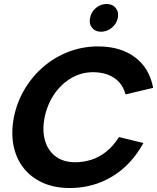

<svg xmlns="http://www.w3.org/2000/svg" viewBox="-20 -941 792 968"><path d="M50 -350Q66 -428 105.5 -493.5Q145 -559 202 -607Q259 -655 328.5 -681Q398 -707 474 -707Q588 -707 661 -652Q734 -597 752 -498L613 -465Q602 -505 578 -529.5Q554 -554 521 -565.5Q488 -577 449 -577Q390 -577 339.5 -547.5Q289 -518 254 -467Q219 -416 205 -350Q192 -283 207 -232Q222 -181 261 -152Q300 -123 359 -123Q399 -123 438.5 -135Q478 -147 514 -175Q550 -203 580 -250L703 -220Q642 -109 545.5 -51Q449 7 332 7Q256 7 197 -19Q138 -45 100 -92.5Q62 -140 48.5 -205.5Q35 -271 50 -350ZM489 -781Q460 -781 444 -801Q428 -821 434 -850Q439 -880 463 -900.5Q487 -921 517 -921Q547 -921 563.5 -900.5Q580 -880 574 -850Q568 -821 543.5 -801Q519 -781 489 -781Z"/></svg>

Font: Albert Sans ExtraBold
Style: Italic
Weight: 800
Italic angle: -11.25°
Designer: Andreas Rasmussen
Foundry: a.Foundry
Version: Version 1.025